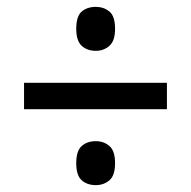

<svg xmlns="http://www.w3.org/2000/svg" viewBox="-20 -637 556 559"><path d="M50 -319V-396H466V-319ZM259 -98Q234 -98 218 -112Q202 -126 202 -162Q202 -198 218 -212Q234 -226 259 -226Q282 -226 298.5 -212Q315 -198 315 -162Q315 -126 298.5 -112Q282 -98 259 -98ZM259 -489Q234 -489 218 -503.5Q202 -518 202 -553Q202 -590 218 -603.5Q234 -617 259 -617Q282 -617 298.5 -603.5Q315 -590 315 -553Q315 -518 298.5 -503.5Q282 -489 259 -489Z"/></svg>

Font: Noto Serif Khmer SemiCondensed Black
Style: Regular
Weight: 900
Width: 4
Designer: Danh Hong and the Monotype Design Team
Foundry: Monotype Imaging Inc.
Version: Version 2.004